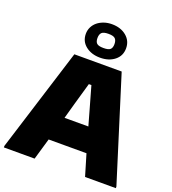

<svg xmlns="http://www.w3.org/2000/svg" viewBox="-180 -1143 1140 1273"><g transform="rotate(20 390.0 -506.5)"><path d="M-5 -11 223 -740H557L785 -11V0H568L523 -151H256L212 0H-5ZM474 -322 443 -432 399 -587H381L336 -430L306 -322ZM390 -777Q329 -777 288.5 -809Q248 -841 248 -894Q248 -920 259 -942Q270 -964 289 -979.5Q308 -995 334 -1004Q360 -1013 390 -1013Q452 -1013 492 -980Q532 -947 532 -894Q532 -841 492 -809Q452 -777 390 -777ZM390 -845Q425 -845 437.5 -856.5Q450 -868 450 -894Q450 -920 437.5 -932.5Q425 -945 390 -945Q355 -945 342.5 -932.5Q330 -920 330 -894Q330 -868 342.5 -856.5Q355 -845 390 -845Z"/></g></svg>

Font: Encode Sans Normal
Style: Black
Weight: 900
Designer: Pablo Impallari, Andres Torresi
Foundry: Pablo Impallari, Andres Torresi
Version: Version 1.000; ttfautohint (v1.00) -l 8 -r 50 -G 200 -x 14 -